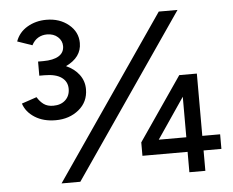

<svg xmlns="http://www.w3.org/2000/svg" viewBox="-51 -767 1003 826"><g transform="rotate(-5 450.5 -353.5)"><path d="M42 -357 107 -379Q119 -359 135 -347.5Q151 -336 176 -336Q209 -336 228.5 -354.5Q248 -373 248 -403Q248 -434 223 -452Q198 -470 149 -470H127V-531H149Q193 -531 216.5 -545.5Q240 -560 240 -588Q240 -611 222 -627.5Q204 -644 175 -644Q154 -644 137 -634Q120 -624 109 -603L45 -625Q59 -664 95.5 -685.5Q132 -707 178 -707Q235 -707 274 -675Q313 -643 313 -595Q313 -533 245 -501Q281 -485 301.5 -457.5Q322 -430 322 -395Q322 -340 281 -306.5Q240 -273 181 -273Q128 -273 91 -296.5Q54 -320 42 -357ZM663 -700H744L263 0H182ZM539 -146 727 -420H803V-151H880V-88H803V0H734V-88H539ZM734 -151V-326L615 -151Z"/></g></svg>

Font: Oak Sans
Style: Regular
Weight: 400
Designer: Erik Kennedy, Walven
Foundry: Erik Kennedy, Walven
Version: Version 1.000